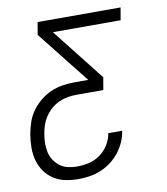

<svg xmlns="http://www.w3.org/2000/svg" viewBox="-83 -590 766 882"><g transform="rotate(-10 300.0 -148.5)"><path d="M212 223Q181 223 151.5 217Q122 211 98 195.5Q74 180 57 156.5Q40 133 32 104.5Q24 76 24 45.5Q24 15 29 -16Q34 -44 43 -71.5Q52 -99 69 -123Q86 -147 109.5 -166.5Q133 -186 159.5 -197.5Q186 -209 214.5 -213.5Q243 -218 270 -218H335L142 -462L152 -520H539L529 -462H213L405 -218L395 -160H270Q249 -160 228.5 -156.5Q208 -153 188 -144Q168 -135 151 -120Q134 -105 122 -87Q110 -69 103 -48.5Q96 -28 93 -7Q89 14 89 36Q89 58 93.5 78Q98 98 109.5 115Q121 132 137.5 144Q154 156 174.5 160.5Q195 165 216 165Q244 165 272 158.5Q300 152 323.5 135Q347 118 363 92.5Q379 67 383 39H448Q444 65 433 90.5Q422 116 404.5 138Q387 160 364.5 177Q342 194 316.5 204.5Q291 215 264.5 219Q238 223 212 223Z"/></g></svg>

Font: Iosevka Light Extended Oblique
Style: Regular
Weight: 300
Width: 7
Italic angle: -9°
Monospace: yes
Designer: Belleve Invis
Foundry: Belleve Invis
Version: Version 32.5.0; ttfautohint (v1.8.4)